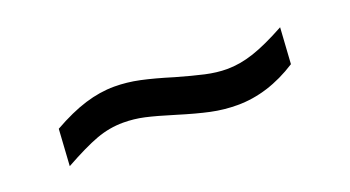

<svg xmlns="http://www.w3.org/2000/svg" viewBox="-26 -464 711 390"><g transform="rotate(-20 329.0 -268.5)"><path d="M85 -287Q124 -309 156.5 -319Q189 -329 220 -329Q247 -329 275 -323Q303 -317 342 -305Q377 -295 401.5 -289.5Q426 -284 448 -284Q476 -284 506 -294Q536 -304 578 -327L573 -249Q509 -208 443 -208Q414 -208 386 -214Q358 -220 319 -232Q280 -244 257.5 -249Q235 -254 212 -254Q182 -254 153.5 -243.5Q125 -233 80 -208Z"/></g></svg>

Font: Secular One
Style: Regular
Weight: 400
Designer: Michal Sahar
Foundry: Hagilda
Version: Version 1.000